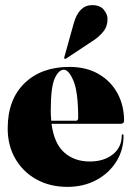

<svg xmlns="http://www.w3.org/2000/svg" viewBox="-20 -719 518 749"><path d="M464 -248Q464 -236 450 -236H181Q191 -159.5 230.5 -124.2Q270 -89 330 -89Q385.5 -89 420.2 -116.8Q455 -144.5 455 -191Q455 -195 458 -195Q462 -195 462 -190Q462 -133 433.2 -87.8Q404.5 -42.5 355 -16.2Q305.5 10 243 10Q175 10 122.5 -19Q70 -48 40 -99.5Q10 -151 10 -218Q10 -330.5 75.5 -394.2Q141 -458 251 -458Q316.5 -458 364.2 -430.5Q412 -403 438 -355.5Q464 -308 464 -248ZM178 -287Q178 -266.5 180 -248H276Q285 -248 285 -259Q285 -359.5 266.8 -403.2Q248.5 -447 229 -447Q209 -447 193.5 -413.2Q178 -379.5 178 -287ZM267.5 -627.5Q287.5 -699 339.5 -699Q370.5 -699 385 -681Q399.5 -663 399.5 -645Q399.5 -616 383.2 -596Q367 -576 345 -561.5L237 -490Q233.5 -488 231 -490.5Q230 -491.5 231 -496.5Z"/></svg>

Font: Fraunces 144pt Black
Style: Regular
Weight: 900
Version: Version 1.000;[0bf87f6ff]